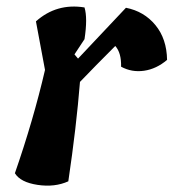

<svg xmlns="http://www.w3.org/2000/svg" viewBox="-20 -574 536 593"><path d="M210 -406 221 -393Q363 -544 369 -550Q425 -539 460 -496.5Q495 -454 496 -389Q463 -361 425 -355.5Q387 -350 354 -368Q355 -411 336 -432Q272 -368 227 -321Q216 -183 191 -14Q149 5 96 -3Q43 -11 26 -39Q83 -203 119 -358L91 -508Q155 -565 241 -551Q251 -518 241 -453Z"/></svg>

Font: Tillana SemiBold
Style: Regular
Weight: 600
Designer: Lipi Raval (Devanagari, Latin), Jonny Pinhorn (Latin)
Foundry: Indian Type Foundry
Version: Version 2.003;PS 1.0;hotconv 1.0.79;makeotf.lib2.5.61930; tt